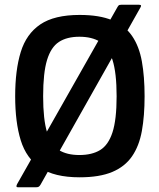

<svg xmlns="http://www.w3.org/2000/svg" viewBox="-20 -740 672 810"><path d="M151 39Q148 44 144.5 47Q141 50 133 50H55Q50 50 49.5 46.5Q49 43 52 37L476 -711Q480 -718 483.5 -719Q487 -720 492 -720H566Q574 -720 575 -716.5Q576 -713 566 -697ZM44 -334Q44 -444 67.5 -520.5Q91 -597 150 -637Q209 -677 316 -677Q400 -677 453.5 -654.5Q507 -632 537 -588.5Q567 -545 578.5 -481Q590 -417 590 -334Q590 -251 578.5 -187.5Q567 -124 537 -80.5Q507 -37 453.5 -14.5Q400 8 316 8Q209 8 150 -32Q91 -72 67.5 -148Q44 -224 44 -334ZM162 -334Q162 -236 178.5 -182Q195 -128 228.5 -107Q262 -86 315 -86Q368 -86 402.5 -107Q437 -128 454.5 -181.5Q472 -235 472 -334Q472 -433 454.5 -487.5Q437 -542 402.5 -563.5Q368 -585 315 -585Q262 -585 228.5 -563Q195 -541 178.5 -487Q162 -433 162 -334Z"/></svg>

Font: Glory Thin SemiBold
Style: Regular
Weight: 600
Version: Version 1.011